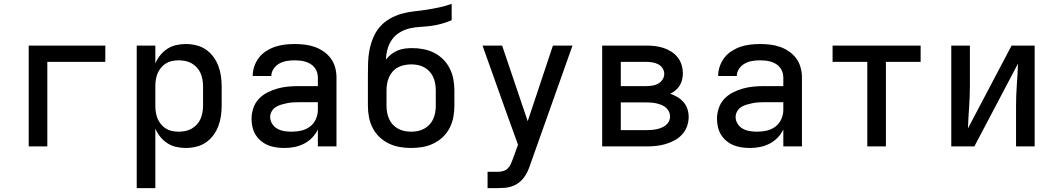

<svg xmlns="http://www.w3.org/2000/svg" viewBox="-20 -755 5440 990"><path d="M128 0V-520H523V-436H224V0Z M685 215V-520H781V-428Q791 -451 806.5 -470.5Q822 -490 843 -503.5Q864 -517 888.5 -522.5Q913 -528 938 -528Q965 -528 992 -521.5Q1019 -515 1041 -500Q1063 -485 1079.5 -463Q1096 -441 1105.5 -416Q1115 -391 1119 -364Q1123 -337 1123 -310V-210Q1123 -183 1119 -156Q1115 -129 1105.5 -104Q1096 -79 1079.5 -57Q1063 -35 1041 -20Q1019 -5 992 1.5Q965 8 938 8Q913 8 888.5 2.5Q864 -3 843 -16.5Q822 -30 806.5 -49.5Q791 -69 781 -92V215ZM901 -76Q918 -76 935.5 -79.5Q953 -83 968 -91.5Q983 -100 995 -113Q1007 -126 1014 -142Q1021 -158 1024 -175.5Q1027 -193 1027 -210V-310Q1027 -327 1024 -344.5Q1021 -362 1014 -378Q1007 -394 995 -407Q983 -420 968 -428.5Q953 -437 935.5 -440.5Q918 -444 901 -444Q884 -444 867 -440.5Q850 -437 835.5 -428Q821 -419 810 -405.5Q799 -392 792.5 -376.5Q786 -361 783.5 -344Q781 -327 781 -310V-210Q781 -193 783.5 -176Q786 -159 792.5 -143.5Q799 -128 810 -114.5Q821 -101 835.5 -92Q850 -83 867 -79.5Q884 -76 901 -76Z M1447 8Q1426 8 1404.5 5Q1383 2 1363 -6Q1343 -14 1326 -28Q1309 -42 1298 -60Q1287 -78 1282 -99Q1277 -120 1277 -142Q1277 -170 1286 -197Q1295 -224 1314 -244.5Q1333 -265 1358.5 -278Q1384 -291 1411 -298.5Q1438 -306 1465.5 -308.5Q1493 -311 1521 -311H1619V-356Q1619 -370 1614.5 -383.5Q1610 -397 1601 -408Q1592 -419 1580 -426Q1568 -433 1554.5 -437Q1541 -441 1527 -442.5Q1513 -444 1499 -444Q1478 -444 1458 -440.5Q1438 -437 1420.5 -427.5Q1403 -418 1391 -400.5Q1379 -383 1379 -363Q1379 -363 1379 -363Q1379 -363 1379 -363H1283Q1283 -363 1283 -363Q1283 -363 1283 -364Q1283 -389 1291.5 -413.5Q1300 -438 1315.5 -458Q1331 -478 1353 -492Q1375 -506 1399 -514Q1423 -522 1448 -525Q1473 -528 1499 -528Q1525 -528 1551 -525Q1577 -522 1601.5 -513.5Q1626 -505 1648 -490Q1670 -475 1685.5 -454Q1701 -433 1708 -407.5Q1715 -382 1715 -356V0H1619V-87Q1607 -63 1589 -44.5Q1571 -26 1547.5 -14Q1524 -2 1498.5 3Q1473 8 1447 8ZM1484 -76Q1509 -76 1533.5 -81.5Q1558 -87 1578 -102Q1598 -117 1608.5 -140.5Q1619 -164 1619 -189V-228H1521Q1506 -228 1490.5 -227Q1475 -226 1460 -223Q1445 -220 1430 -215.5Q1415 -211 1402 -203Q1389 -195 1381 -181Q1373 -167 1373 -152Q1373 -133 1383.5 -116.5Q1394 -100 1410.5 -91Q1427 -82 1446 -79Q1465 -76 1484 -76Z M2100 8Q2070 8 2041 3Q2012 -2 1985 -15Q1958 -28 1936.5 -48.5Q1915 -69 1901.5 -95.5Q1888 -122 1882.5 -151Q1877 -180 1877 -210V-289Q1877 -309 1877 -328.5Q1877 -348 1877 -368Q1877 -401 1878 -434Q1879 -467 1885.5 -499Q1892 -531 1905 -562Q1918 -593 1939.5 -617.5Q1961 -642 1990 -658.5Q2019 -675 2050.5 -684Q2082 -693 2115 -696.5Q2148 -700 2180.5 -705Q2213 -710 2245.5 -717Q2278 -724 2309 -735V-651Q2284 -640 2257 -632.5Q2230 -625 2203 -621.5Q2176 -618 2148 -616.5Q2120 -615 2093.5 -609Q2067 -603 2042.5 -588.5Q2018 -574 2002 -552Q1986 -530 1978.5 -503Q1971 -476 1970 -448Q1982 -463 1997 -475Q2012 -487 2030 -494.5Q2048 -502 2067 -504.5Q2086 -507 2105 -507Q2134 -507 2163 -501.5Q2192 -496 2218 -483Q2244 -470 2265 -449Q2286 -428 2299 -402Q2312 -376 2317.5 -347Q2323 -318 2323 -289V-210Q2323 -180 2317.5 -151Q2312 -122 2298.5 -95.5Q2285 -69 2263.5 -48.5Q2242 -28 2215 -15Q2188 -2 2159 3Q2130 8 2100 8ZM2100 -76Q2118 -76 2135 -79.5Q2152 -83 2167.5 -91.5Q2183 -100 2195 -113Q2207 -126 2214 -142Q2221 -158 2224 -175Q2227 -192 2227 -210V-289Q2227 -306 2224 -323.5Q2221 -341 2214 -357Q2207 -373 2195 -386Q2183 -399 2168 -407.5Q2153 -416 2135.5 -419.5Q2118 -423 2101 -423Q2083 -423 2065.5 -419.5Q2048 -416 2032.5 -408Q2017 -400 2005 -386.5Q1993 -373 1986 -357Q1979 -341 1976 -324Q1973 -307 1973 -289V-210Q1973 -192 1976 -175Q1979 -158 1986 -142Q1993 -126 2005 -113Q2017 -100 2032.5 -91.5Q2048 -83 2065 -79.5Q2082 -76 2100 -76Z M2494 215V131H2544Q2559 131 2573 127.5Q2587 124 2597.5 114Q2608 104 2614 90.5Q2620 77 2625 63L2651 -9L2588 -183L2468 -520H2569L2701 -130L2831 -520H2932L2715 91Q2709 110 2701 127.5Q2693 145 2681.5 160.5Q2670 176 2654.5 187.5Q2639 199 2620.5 205.5Q2602 212 2583 213.5Q2564 215 2544 215Z M3085 0V-520H3312Q3335 -520 3357 -517.5Q3379 -515 3400.5 -508Q3422 -501 3441 -489Q3460 -477 3474 -459.5Q3488 -442 3494.5 -420Q3501 -398 3501 -376Q3501 -360 3497 -343.5Q3493 -327 3484.5 -313.5Q3476 -300 3463.5 -289.5Q3451 -279 3436 -272Q3455 -265 3473 -254.5Q3491 -244 3504.5 -228.5Q3518 -213 3524.5 -193Q3531 -173 3531 -153Q3531 -128 3522.5 -104Q3514 -80 3497 -61.5Q3480 -43 3457.5 -31Q3435 -19 3411 -12Q3387 -5 3362 -2.5Q3337 0 3312 0ZM3181 -311H3312Q3328 -311 3344 -313.5Q3360 -316 3373.5 -323.5Q3387 -331 3396 -344.5Q3405 -358 3405 -374Q3405 -390 3396 -403.5Q3387 -417 3373 -424Q3359 -431 3343.5 -433.5Q3328 -436 3312 -436H3181ZM3312 -84Q3325 -84 3338.5 -85Q3352 -86 3364.5 -88.5Q3377 -91 3389.5 -96Q3402 -101 3412.5 -109Q3423 -117 3429 -129Q3435 -141 3435 -155Q3435 -168 3429 -180Q3423 -192 3413 -200.5Q3403 -209 3390.5 -214Q3378 -219 3365 -222Q3352 -225 3338.5 -226Q3325 -227 3312 -227H3181V-84Z M3847 8Q3826 8 3804.5 5Q3783 2 3763 -6Q3743 -14 3726 -28Q3709 -42 3698 -60Q3687 -78 3682 -99Q3677 -120 3677 -142Q3677 -170 3686 -197Q3695 -224 3714 -244.5Q3733 -265 3758.5 -278Q3784 -291 3811 -298.5Q3838 -306 3865.5 -308.5Q3893 -311 3921 -311H4019V-356Q4019 -370 4014.5 -383.5Q4010 -397 4001 -408Q3992 -419 3980 -426Q3968 -433 3954.5 -437Q3941 -441 3927 -442.5Q3913 -444 3899 -444Q3878 -444 3858 -440.5Q3838 -437 3820.5 -427.5Q3803 -418 3791 -400.5Q3779 -383 3779 -363Q3779 -363 3779 -363Q3779 -363 3779 -363H3683Q3683 -363 3683 -363Q3683 -363 3683 -364Q3683 -389 3691.5 -413.5Q3700 -438 3715.5 -458Q3731 -478 3753 -492Q3775 -506 3799 -514Q3823 -522 3848 -525Q3873 -528 3899 -528Q3925 -528 3951 -525Q3977 -522 4001.5 -513.5Q4026 -505 4048 -490Q4070 -475 4085.5 -454Q4101 -433 4108 -407.5Q4115 -382 4115 -356V0H4019V-87Q4007 -63 3989 -44.5Q3971 -26 3947.5 -14Q3924 -2 3898.5 3Q3873 8 3847 8ZM3884 -76Q3909 -76 3933.5 -81.5Q3958 -87 3978 -102Q3998 -117 4008.5 -140.5Q4019 -164 4019 -189V-228H3921Q3906 -228 3890.5 -227Q3875 -226 3860 -223Q3845 -220 3830 -215.5Q3815 -211 3802 -203Q3789 -195 3781 -181Q3773 -167 3773 -152Q3773 -133 3783.5 -116.5Q3794 -100 3810.5 -91Q3827 -82 3846 -79Q3865 -76 3884 -76Z M4452 0V-436H4273V-520H4727V-436H4548V0Z M4885 0V-520H4981V-312Q4981 -257 4977 -202.5Q4973 -148 4971 -93L5196 -520H5315V0H5219V-208Q5219 -263 5223 -317.5Q5227 -372 5229 -427L5004 0Z"/></svg>

Font: Zed Mono Medium Extended
Style: Regular
Weight: 500
Width: 7
Monospace: yes
Designer: Belleve Invis
Foundry: Belleve Invis
Version: Version 1.0.0; ttfautohint (v1.8.4)